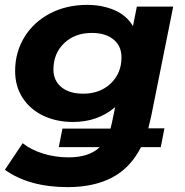

<svg xmlns="http://www.w3.org/2000/svg" viewBox="-25 -565 759 787"><path d="M583 -39H649L634 38H553Q510 123 435 162.5Q360 202 252 202Q95 202 -5 131L68 22Q102 49 151.5 64.5Q201 80 257 80Q340 80 384 38H216L231 -38H428L434 -63L447 -126Q376 -65 274 -65Q207 -65 153 -90.5Q99 -116 68 -163.5Q37 -211 37 -274Q37 -350 74.5 -412Q112 -474 179.5 -509.5Q247 -545 332 -545Q394 -545 444 -523.5Q494 -502 520 -458L536 -538H685L595 -90ZM473 -330Q473 -376 440.5 -403Q408 -430 351 -430Q282 -430 238 -388Q194 -346 194 -280Q194 -235 226.5 -208Q259 -181 316 -181Q385 -181 429 -223Q473 -265 473 -330Z"/></svg>

Font: Idrija
Style: Bold Italic
Weight: 700
Italic angle: -11.3°
Designer: Julieta Ulanovsky
Foundry: Julieta Ulanovsky
Version: Version 7.200